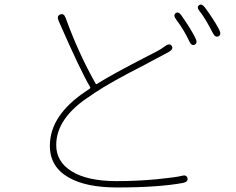

<svg xmlns="http://www.w3.org/2000/svg" viewBox="-20 -804 1040 847"><path d="M497 23Q359 23 283 -21Q200 -68 200 -161Q200 -296 360 -402Q370 -409 376 -413Q380 -416 377 -421Q335 -492 239 -711Q229 -733 245 -740Q262 -747 270 -724Q327 -567 402 -435Q404 -431 408 -434Q475 -476 611 -546L669 -576Q679 -581 689 -587L709 -601Q729 -615 738 -601Q746 -587 725 -575L644 -532Q633 -526 622 -520Q467 -441 397 -394Q387 -387 377 -380Q228 -284 228 -164Q228 -91 295 -49Q365 -5 494 -5Q582 -5 669 -13Q759 -22 780 -28Q803 -35 807 -18Q811 -2 787 3Q678 23 497 23ZM839 -607Q825 -600 815 -622Q793 -670 757 -718Q743 -737 755 -746Q768 -755 781 -735Q823 -675 842 -636Q853 -614 839 -607ZM944 -644Q930 -637 919 -658Q886 -723 861 -754Q846 -772 858 -781Q869 -790 884 -771Q924 -717 947 -673Q958 -651 944 -644Z"/></svg>

Font: Resource Han Rounded JP ExtraLight
Style: Regular
Weight: 250
Designer: Cyano Hao (round all glyphs); Ryoko NISHIZUKA 西塚涼子 (kana, bopomofo & ideographs); Paul D. Hunt (Latin, Greek & Cyrillic)
Foundry: Cyano Hao
Version: 0.990